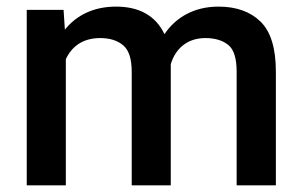

<svg xmlns="http://www.w3.org/2000/svg" viewBox="-20 -558 911 578"><path d="M281.7 -443.4C310.5 -443.4 334 -436 351.1 -421.4C368.2 -406.7 376.5 -380.4 376.5 -341.8V0H494.1V-352.1V-364.7C507.8 -411.1 543.5 -443.4 598.1 -443.4C627 -443.4 649.9 -436.5 667 -422.9C684.1 -409.2 692.4 -382.3 692.4 -342.3V0H810.5V-341.8C810.5 -412.1 795.4 -462.4 764.6 -492.7C733.9 -522.9 691.4 -538.1 637.7 -538.1C564 -538.1 508.8 -505.4 475.1 -455.1C447.8 -513.2 395.5 -538.1 329.6 -538.1C261.7 -538.1 210.4 -512.2 175.3 -468.8L171.4 -528.3H60.5V0H178.2V-379.9C196.3 -418.5 229.5 -443.4 281.7 -443.4Z"/></svg>

Font: Vazirmatn Medium
Style: Regular
Weight: 500
Designer: Saber Rastikerdar
Foundry: Saber Rastikerdar
Version: Version 33.003